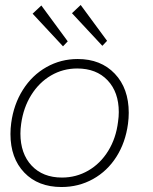

<svg xmlns="http://www.w3.org/2000/svg" viewBox="-20 -742 616 771"><path d="M22 -204Q22 -226 25 -248Q35 -323 72 -381.5Q109 -440 166.5 -472.5Q224 -505 292 -505Q385 -505 441 -446Q497 -387 497 -289Q497 -268 494 -245Q484 -170 447.5 -112.5Q411 -55 353.5 -23Q296 9 227 9Q133 9 77.5 -49Q22 -107 22 -204ZM454 -253Q457 -273 457 -292Q457 -372 412 -419.5Q367 -467 290 -467Q233 -467 185 -439Q137 -411 105.5 -360.5Q74 -310 65 -245Q62 -224 62 -206Q62 -125 107 -77Q152 -29 229 -29Q286 -29 334.5 -57Q383 -85 414.5 -136Q446 -187 454 -253ZM111 -687 146 -720 252 -576 233 -556ZM269 -689 304 -722 410 -578 391 -558Z"/></svg>

Font: Bellota Light
Style: Italic
Weight: 300
Italic angle: -7.5°
Designer: Kemie Guaida
Foundry: Kemie Guaida
Version: Version 4.001